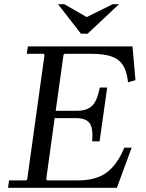

<svg xmlns="http://www.w3.org/2000/svg" viewBox="-20 -890 690 910"><path d="M569 -190H604L534 0H18L23 -35H104L109 -40L191 -630L186 -635H107L112 -670H608L622 -510L587 -500Q581 -553 562 -582Q543 -611 507 -623Q471 -635 413 -635H286L281 -630L244 -365H347Q390 -365 415 -387Q440 -409 453 -475H488L452 -220H417Q422 -286 403.5 -308Q385 -330 342 -330H239L199 -40L204 -35H349Q436 -35 486.5 -73Q537 -111 569 -190ZM514 -870H544L395 -730H364L255 -870H285L391 -809Z"/></svg>

Font: Brygada 1918
Style: Italic
Weight: 400
Italic angle: -8°
Designer: Mateusz Machalski | Borys Kosmynka | Przemek Hoffer
Foundry: NIEPODLEGLA 2018
Version: Version 3.006